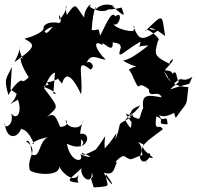

<svg xmlns="http://www.w3.org/2000/svg" viewBox="-28 -760 864 842"><path d="M219 -349C185 -380 138 -378 185 -388C164 -431 143 -370 238 -420C212 -414 248 -400 243 -390C255 -434 278 -451 328 -346C337 -442 301 -508 369 -455C394 -469 366 -498 352 -485C371 -529 400 -502 436 -498C391 -540 375 -591 422 -562C412 -594 472 -513 466 -574C500 -570 500 -563 502 -552C481 -489 512 -534 587 -577C592 -540 542 -556 623 -561C556 -507 532 -499 512 -494C597 -442 602 -492 537 -455C546 -443 552 -433 558 -416C594 -340 563 -418 625 -368C625 -324 667 -369 681 -333C627 -342 591 -352 600 -288C574 -225 601 -231 523 -262C568 -189 584 -191 549 -265C547 -196 554 -178 521 -233C560 -273 532 -276 587 -298C542 -234 530 -268 545 -245C470 -202 515 -236 477 -147C489 -204 484 -164 431 -109C426 -177 455 -185 392 -104C363 -90 331 -71 331 -90C395 -66 360 -67 324 -84C346 -47 282 -41 265 -130C363 -80 381 -193 316 -171C317 -141 357 -147 325 -116C337 -168 307 -140 338 -237C333 -179 255 -201 261 -235C287 -191 193 -207 236 -203C223 -229 214 -278 176 -244C229 -300 238 -275 155 -387C164 -326 172 -428 213 -442L206 -350ZM45 -349C34 -301 -22 -283 51 -323C71 -260 43 -232 21 -263C37 -208 -15 -190 -7 -222C-2 -145 51 -149 67 -202C59 -180 84 -217 121 -129C98 -129 142 -152 182 -158C141 -141 150 -65 113 -82C107 -104 107 -152 86 -141C148 -96 86 -75 103 -13C132 8 235 13 232 -30C244 0 300 48 320 1C296 50 341 42 296 39C259 31 282 24 329 -22C322 18 375 56 375 -3C388 61 398 -3 392 -8C368 41 365 -1 383 62C472 56 437 58 436 3C490 75 454 51 427 -3C473 12 471 -21 485 -49C464 -39 507 -84 519 -74C558 -48 539 -69 627 -88C645 -78 594 -21 585 -74C615 -131 543 -153 602 -126C597 -119 588 -111 643 -69C629 -58 579 -108 620 -39C568 -115 593 -123 686 -193C670 -223 648 -173 657 -249C706 -236 646 -214 707 -215C704 -271 685 -211 670 -256C697 -233 780 -285 772 -305C739 -295 726 -277 743 -243C796 -321 788 -281 798 -378C762 -380 712 -387 692 -448C722 -397 746 -368 736 -394C778 -435 762 -391 816 -423C790 -374 830 -407 719 -368C735 -389 769 -400 751 -411C740 -450 748 -459 693 -403C773 -455 687 -450 695 -453C762 -522 712 -499 716 -480C649 -514 647 -518 665 -582C686 -585 608 -649 610 -624C693 -707 681 -695 696 -602C608 -672 612 -611 679 -636C594 -576 583 -583 560 -637C553 -651 568 -653 557 -625C539 -618 471 -640 471 -654C496 -640 513 -718 478 -688C464 -712 448 -679 411 -603C403 -647 408 -625 374 -628C380 -732 402 -745 389 -716C433 -768 509 -715 459 -739C533 -670 515 -697 505 -727C411 -702 405 -742 473 -735C462 -748 451 -680 365 -730C383 -755 341 -728 341 -683C300 -738 307 -754 265 -694C249 -767 287 -733 233 -674C223 -720 250 -668 232 -659C160 -673 140 -626 187 -606C133 -649 169 -611 96 -522C159 -591 151 -637 215 -644C200 -656 171 -577 163 -641C173 -640 159 -611 79 -590C133 -562 124 -551 35 -487C85 -584 37 -564 73 -501C51 -523 64 -472 98 -421C101 -425 74 -395 69 -406C59 -413 25 -376 9 -343C-14 -420 2 -415 24 -467L18 -368Z"/></svg>

Font: Hussar Lance
Style: Regular
Weight: 700
Foundry: Cannot Into Space Fonts, PlusOne Fonts
Version: Version 2.27